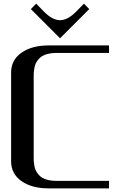

<svg xmlns="http://www.w3.org/2000/svg" viewBox="-20 -1043 707 1063"><path d="M312.5 -831.1 150.9 -992.7 180.2 -1022.9 224.1 -978Q270 -931.2 312.5 -931.2Q354.5 -931.2 400.9 -978L444.8 -1022.9L474.1 -992.7ZM583.5 -41.5V0H250Q156.2 0 98.9 -40.3Q41.5 -80.6 41.5 -149.9V-641.6Q41.5 -710.9 98.9 -751.2Q156.2 -791.5 250 -791.5H583.5V-750H291.5Q266.6 -750 246.6 -745.1Q226.6 -740.2 213.9 -732.7Q201.2 -725.1 191.9 -713.4Q182.6 -701.7 177.7 -691.2Q172.9 -680.7 170.2 -666Q167.5 -651.4 167 -641.6Q166.5 -631.8 166.5 -618.7V-172.9Q166.5 -159.7 167 -149.9Q167.5 -140.1 170.2 -125.5Q172.9 -110.8 177.7 -100.3Q182.6 -89.8 191.9 -78.1Q201.2 -66.4 213.9 -58.8Q226.6 -51.3 246.6 -46.4Q266.6 -41.5 291.5 -41.5Z"/></svg>

Font: Gputeks
Style: Bold
Weight: 600
Width: 8
Version: Version 0.9